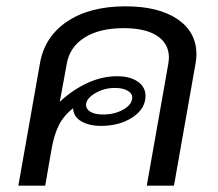

<svg xmlns="http://www.w3.org/2000/svg" viewBox="-20 -587 689 607"><path d="M601 -415Q601 -400 598 -385L530 0H444L512 -385Q514 -399 514 -405Q514 -449 477 -473.5Q440 -498 371 -498Q294 -498 247 -468Q200 -438 191 -385L169 -265Q208 -302 255 -324Q302 -346 350 -346Q391 -346 415.5 -329Q440 -312 440 -284Q440 -243 399 -216Q358 -189 299 -189Q262 -189 237 -203.5Q212 -218 211 -245Q181 -221 166 -191Q151 -161 143 -116L123 0H38L106 -385Q120 -470 191.5 -518.5Q263 -567 377 -567Q481 -567 541 -526.5Q601 -486 601 -415ZM252 -255Q252 -242 266 -233.5Q280 -225 305 -225Q343 -225 370.5 -241Q398 -257 398 -279Q398 -292 383 -300.5Q368 -309 343 -309Q309 -309 280.5 -292Q252 -275 252 -255Z"/></svg>

Font: KoHo Medium
Style: Italic
Weight: 500
Italic angle: -10°
Designer: Cadson Demak & Katatrad Team
Foundry: Cadson Demak Co.,Ltd.
Version: Version 1.000